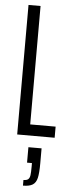

<svg xmlns="http://www.w3.org/2000/svg" viewBox="-63 -719 371 1016"><g transform="rotate(5 122.5 -210.5)"><path d="M46 0V-688H110V-59H245V0ZM137 160V144H111V62H181V142Q181 193 175 219Q169 245 151.5 256Q134 267 100 267V237Q118 237 125.5 230Q133 223 135 208Q137 193 137 160Z"/></g></svg>

Font: Saira Ultra Condensed
Style: Regular
Weight: 400
Width: 1
Designer: Hector Gatti with collaboration of the Omnibus-Type team
Foundry: Omnibus-Type
Version: Version 1.001; ttfautohint (v1.8)